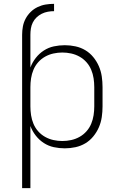

<svg xmlns="http://www.w3.org/2000/svg" viewBox="-20 -763 640 998"><path d="M95 -582Q95 -604 99 -625.5Q103 -647 113.5 -666.5Q124 -686 140 -701.5Q156 -717 176 -726.5Q196 -736 217.5 -739.5Q239 -743 261 -743V-705Q245 -705 228.5 -702Q212 -699 197 -691.5Q182 -684 170 -672.5Q158 -661 150.5 -646Q143 -631 140.5 -614.5Q138 -598 138 -582ZM95 215V-582H138V-412Q148 -439 166 -462Q184 -485 208 -500.5Q232 -516 260 -522Q288 -528 317 -528Q345 -528 372.5 -522Q400 -516 423.5 -502Q447 -488 465 -466Q483 -444 494 -418.5Q505 -393 509 -365.5Q513 -338 513 -310V-210Q513 -182 509 -154.5Q505 -127 494 -101.5Q483 -76 465 -54Q447 -32 423.5 -18Q400 -4 372.5 2Q345 8 317 8Q288 8 260 2Q232 -4 208 -19.5Q184 -35 166 -58Q148 -81 138 -108V215ZM304 -30Q327 -30 350 -35Q373 -40 393.5 -51.5Q414 -63 429.5 -80.5Q445 -98 454 -119.5Q463 -141 466.5 -164Q470 -187 470 -210V-310Q470 -333 466.5 -356Q463 -379 454 -400.5Q445 -422 429.5 -439.5Q414 -457 393.5 -468.5Q373 -480 350 -485Q327 -490 304 -490Q281 -490 258 -485Q235 -480 214.5 -468.5Q194 -457 178.5 -439.5Q163 -422 154 -400.5Q145 -379 141.5 -356Q138 -333 138 -310V-210Q138 -187 141.5 -164Q145 -141 154 -119.5Q163 -98 178.5 -80.5Q194 -63 214.5 -51.5Q235 -40 258 -35Q281 -30 304 -30Z"/></svg>

Font: Iosevka Aile Extralight
Style: Regular
Weight: 200
Designer: Belleve Invis
Foundry: Belleve Invis
Version: Version 31.1.0; ttfautohint (v1.8.4)